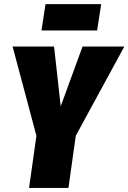

<svg xmlns="http://www.w3.org/2000/svg" viewBox="-20 -925 632 945"><path d="M458 -774.9H184.1L204.1 -904.8H478ZM591.8 -695.8 353 -256.8 316.9 0H123L159.2 -256.8L42 -695.8H246.1L278.8 -401.9L386.2 -695.8Z"/></svg>

Font: Fira Sans Compressed Heavy
Style: Italic
Weight: 900
Width: 3
Italic angle: -8°
Designer: Carrois Corporate & Edenspiekermann AG
Foundry: Carrois Corporate GbR & Edenspiekermann AG
Version: Version 4.203;PS 004.203;hotconv 1.0.88;makeotf.lib2.5.64775